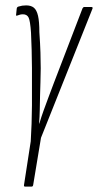

<svg xmlns="http://www.w3.org/2000/svg" viewBox="-20 -507 364 712"><path d="M73 185Q68 185 69 179L94 17Q98 -46 98.5 -116Q99 -186 98.5 -255Q98 -324 95 -386Q92 -430 86 -442Q80 -454 65 -454Q55 -454 43 -449Q41 -448 40 -449.5Q39 -451 40 -455L42 -475Q43 -482 50 -483Q56 -485 62.5 -486Q69 -487 77 -487Q95 -487 105.5 -478.5Q116 -470 121 -448.5Q126 -427 126 -387Q129 -344 130 -312Q131 -280 131 -254Q131 -228 130 -203Q129 -177 128.5 -151.5Q128 -126 127.5 -100Q127 -74 125 -49H126Q133 -73 141.5 -96.5Q150 -120 159.5 -145.5Q169 -171 180 -200L286 -476Q289 -481 292 -481H319Q325 -481 323 -475L132 4L103 179Q102 185 97 185Z"/></svg>

Font: Sofia Sans Extra Condensed ExtraLight
Style: Italic
Weight: 250
Italic angle: -9°
Version: Version 4.100